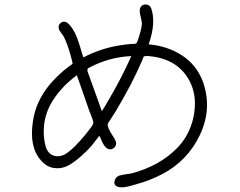

<svg xmlns="http://www.w3.org/2000/svg" viewBox="-20 -796 1040 833"><path d="M860.4 -441.4Q901.4 -325.2 847.7 -211.4Q793.9 -97.7 682.6 -40Q630.9 -12.7 569.3 3.9Q565.4 4.9 551.8 8.8Q538.1 12.7 533.2 13.7Q510.7 18.6 496.1 15.6Q473.6 10.7 476.6 -7.8Q479.5 -27.3 497.1 -34.2H498Q507.8 -37.1 525.4 -40Q543.9 -42 550.8 -43.9Q608.4 -58.6 659.2 -86.4Q710 -114.3 749 -154.3Q788.1 -194.3 808.1 -248.5Q828.1 -302.7 825.2 -364.3Q820.3 -423.8 786.6 -470.2Q752.9 -516.6 697.3 -537.1Q671.9 -546.9 641.6 -550.8Q628.9 -552.7 614.3 -553.7V-552.7Q606.4 -552.7 603.5 -550.8L597.7 -536.1Q576.2 -485.4 546.9 -428.7Q514.6 -368.2 482.4 -313.5Q465.8 -287.1 450.2 -263.7Q447.3 -260.7 447.3 -255.9Q447.3 -251 449.2 -245.1L452.1 -236.3V-237.3Q460 -219.7 470.7 -204.1Q477.5 -194.3 481 -185.5Q484.4 -176.8 484.4 -170.9H483.4Q482.4 -160.2 473.1 -153.3Q463.9 -146.5 454.1 -148.4Q447.3 -149.4 441.4 -154.3Q428.7 -164.1 416 -197.3L411.1 -207Q392.6 -182.6 376 -162.1Q357.4 -140.6 327.1 -114.3Q296.9 -87.9 270.5 -75.2Q243.2 -62.5 212.4 -67.4Q181.6 -72.3 157.2 -100.6Q105.5 -159.2 123 -270.5Q134.8 -354.5 194.3 -427.7Q221.7 -460 255.9 -489.3Q273.4 -503.9 293 -517.6Q294.9 -519.5 294.9 -521.5Q294.9 -521.5 294.9 -522.5Q293.9 -524.4 292 -534.2Q279.3 -585 265.6 -617.2Q258.8 -635.7 249 -648.4Q241.2 -659.2 237.3 -665Q234.4 -670.9 234.4 -679.7Q234.4 -689.5 243.2 -696.3Q265.6 -715.8 294.9 -670.9Q305.7 -654.3 313.5 -634.3Q321.3 -614.3 330.1 -584Q337.9 -556.6 341.8 -546.9Q418 -586.9 502 -599.6Q526.4 -603.5 550.8 -605.5H559.6Q570.3 -605.5 573.2 -610.4Q573.2 -610.4 574.2 -612.8Q575.2 -615.2 576.2 -617.2V-616.2Q593.8 -667 595.7 -692.4Q595.7 -700.2 589.8 -725.6Q583 -751 588.9 -762.7Q595.7 -777.3 612.8 -776.4Q629.9 -775.4 635.7 -760.7Q658.2 -698.2 625 -603.5Q706.1 -596.7 769.5 -555.7Q833 -514.6 860.4 -441.4ZM325.2 -182.6Q349.6 -209 377 -246.1Q384.8 -257.8 384.8 -264.2Q384.8 -270.5 379.9 -283.2Q373 -299.8 366.2 -318.4Q343.8 -380.9 313.5 -469.7Q252 -424.8 211.9 -364.3Q171.9 -303.7 169.9 -233.4Q168.9 -196.3 177.7 -162.1Q187.5 -127.9 214.8 -120.1Q229.5 -116.2 245.1 -120.1Q260.7 -124 276.9 -136.7Q293 -149.4 302.7 -159.2Q312.5 -168.9 325.2 -182.6ZM450.2 -360.4Q507.8 -458 549.8 -552.7Q450.2 -547.9 364.3 -501Q360.4 -499 359.4 -495.1Q359.4 -491.2 359.4 -486.3V-487.3L387.7 -409.2Q407.2 -355.5 421.9 -313.5Q436.5 -335.9 450.2 -360.4Z"/></svg>

Font: irohamaru Light
Style: Regular
Weight: 200
Designer: [Source Han Sans]
Ryoko NISHIZUKA  (kana & ideographs); Paul D. Hunt (Latin, Greek & Cyrillic); Wenlong ZHANG  (bopomofo
Version: Version 1.01